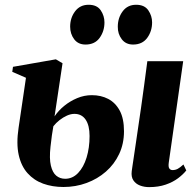

<svg xmlns="http://www.w3.org/2000/svg" viewBox="-20 -774 808 806"><path d="M606 11.5Q585.5 11.5 567.8 4.8Q550 -2 540 -16.8Q530 -31.5 533 -55.5Q534 -61 536 -76.5Q538 -92 541.8 -115.5Q545.5 -139 550 -170.8Q554.5 -202.5 560.2 -240.5Q566 -278.5 572.2 -322.5Q578.5 -366.5 585 -415.2Q591.5 -464 598.5 -517H749L688.5 -91.5Q686 -73.5 690.8 -66.8Q695.5 -60 704.5 -60Q716 -60 726 -65.2Q736 -70.5 750 -83.5L762 -58.5Q749 -42 727.5 -25.8Q706 -9.5 675.5 1Q645 11.5 606 11.5ZM246.5 11Q200 11 161.2 -3Q122.5 -17 95.8 -46.8Q69 -76.5 58.5 -123.8Q48 -171 58 -237.5L89 -447.5L31.5 -472.5L34.5 -493.5L214.5 -525L242.5 -508.5L209 -285.5Q225 -309.5 249.5 -329.5Q274 -349.5 303.8 -362Q333.5 -374.5 365.5 -374.5Q404 -374.5 434.2 -358.8Q464.5 -343 482.5 -309.8Q500.5 -276.5 500.5 -223Q500.5 -170.5 480.2 -127.5Q460 -84.5 424.5 -53.5Q389 -22.5 343.2 -5.8Q297.5 11 246.5 11ZM253.5 -23.5Q284.5 -23.5 307.8 -47.8Q331 -72 343.5 -112.8Q356 -153.5 356 -203Q356 -247.5 339.5 -271.8Q323 -296 292.5 -296Q277.5 -296 261.2 -288.8Q245 -281.5 230 -269.8Q215 -258 204 -244Q200.5 -226 197.8 -205.5Q195 -185 192 -158Q186.5 -108.5 193.5 -79Q200.5 -49.5 216.2 -36.5Q232 -23.5 253.5 -23.5ZM339 -587Q308 -587 291.2 -609.5Q274.5 -632 274.5 -662Q274.5 -699 295.2 -726.5Q316 -754 352 -754Q387 -754 402.8 -730.8Q418.5 -707.5 418.5 -680Q418.5 -643 398.2 -615Q378 -587 339 -587ZM538.5 -587Q508 -587 491 -609.5Q474 -632 474.5 -662Q474.5 -699 495 -726.5Q515.5 -754 551.5 -754Q586.5 -754 602.5 -730.8Q618.5 -707.5 618.5 -680Q618.5 -643 598 -615Q577.5 -587 538.5 -587Z"/></svg>

Font: Merriweather 120pt ExtraBold
Style: Italic
Weight: 800
Italic angle: -7.8°
Version: Version 2.101